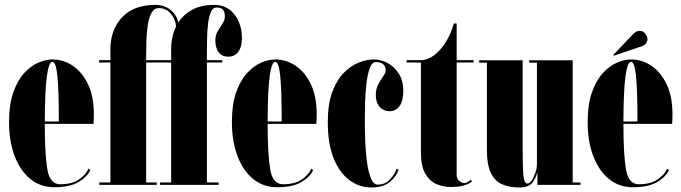

<svg xmlns="http://www.w3.org/2000/svg" viewBox="-20 -776 2860 806"><path d="M207 10Q150 10 107.5 -24.5Q65 -59 41.5 -120.8Q18 -182.5 18 -263.5Q18 -337.5 35.8 -388Q53.5 -438.5 81.5 -469Q109.5 -499.5 141 -513Q172.5 -526.5 200 -526.5Q246 -526.5 285.5 -500Q325 -473.5 349.5 -422.2Q374 -371 374 -296.5Q374 -277 372.5 -256H168Q168 -130.5 178.5 -66.5Q189 -2.5 232.5 -2.5Q282.5 -2.5 312 -23Q341.5 -43.5 351.5 -68L359 -62Q346.5 -34 310.2 -12Q274 10 207 10ZM200 -516.5Q185 -516.5 176.8 -456.5Q168.5 -396.5 168 -266H227Q227 -395 221 -455.8Q215 -516.5 200 -516.5Z M397 0V-10H443.5V-513.5H396V-523.5H443.5V-570Q443.5 -650.5 492.2 -703Q541 -755.5 632.5 -755.5Q670.5 -755.5 696.5 -733.8Q722.5 -712 728.5 -681.5Q749.5 -714.5 786.8 -735Q824 -755.5 878.5 -755.5Q933 -755.5 964.2 -715.2Q995.5 -675 995.5 -616.5Q995.5 -578.5 980 -558.2Q964.5 -538 938.5 -538Q912.5 -538 898.2 -556.2Q884 -574.5 884 -607.5Q884 -628 894 -645Q904 -662 914 -677Q924 -692 924 -706.5Q924 -725 916.5 -734.8Q909 -744.5 888.5 -744.5Q874 -744.5 866 -727.2Q858 -710 854.2 -682.2Q850.5 -654.5 849.5 -622.5Q848.5 -590.5 848.5 -561V-523.5H913V-513.5H848.5V-10H897.5V0H652V-10H698.5V-513.5H593.5V-10H638V0ZM593.5 -539V-523.5H698.5V-569Q698.5 -622.5 719 -664.5Q717 -695 697 -718.5Q677 -742 647 -742Q627 -742 616 -721.8Q605 -701.5 600.2 -670Q595.5 -638.5 594.5 -603.5Q593.5 -568.5 593.5 -539Z M1142.5 10Q1085.5 10 1043 -24.5Q1000.5 -59 977 -120.8Q953.5 -182.5 953.5 -263.5Q953.5 -337.5 971.2 -388Q989 -438.5 1017 -469Q1045 -499.5 1076.5 -513Q1108 -526.5 1135.5 -526.5Q1181.5 -526.5 1221 -500Q1260.5 -473.5 1285 -422.2Q1309.5 -371 1309.5 -296.5Q1309.5 -277 1308 -256H1103.5Q1103.5 -130.5 1114 -66.5Q1124.5 -2.5 1168 -2.5Q1218 -2.5 1247.5 -23Q1277 -43.5 1287 -68L1294.5 -62Q1282 -34 1245.8 -12Q1209.5 10 1142.5 10ZM1135.5 -516.5Q1120.5 -516.5 1112.2 -456.5Q1104 -396.5 1103.5 -266H1162.5Q1162.5 -395 1156.5 -455.8Q1150.5 -516.5 1135.5 -516.5Z M1538 11Q1489.5 11 1448 -19Q1406.5 -49 1381.2 -110Q1356 -171 1356 -263.5Q1356 -339.5 1375 -390.2Q1394 -441 1423.8 -470.8Q1453.5 -500.5 1486.5 -513.5Q1519.5 -526.5 1547.5 -526.5Q1581 -526.5 1609.5 -510.2Q1638 -494 1655.5 -464.8Q1673 -435.5 1673 -396.5Q1673 -351 1656.8 -330Q1640.5 -309 1615.5 -309Q1590.5 -309 1574 -327.2Q1557.5 -345.5 1557.5 -377.5Q1557.5 -402.5 1568 -422Q1578.5 -441.5 1588.8 -456Q1599 -470.5 1599 -480Q1599 -498.5 1587.8 -507Q1576.5 -515.5 1558 -515.5Q1541.5 -515.5 1532 -489.2Q1522.5 -463 1518 -423.2Q1513.5 -383.5 1512.5 -341.2Q1511.5 -299 1511.5 -267.5Q1511.5 -227 1513.2 -181Q1515 -135 1520.8 -94Q1526.5 -53 1537.2 -27Q1548 -1 1566 -1Q1597 -1 1618.2 -24Q1639.5 -47 1644 -67.5L1653.5 -63.5Q1643 -33.5 1615.2 -11.2Q1587.5 11 1538 11Z M1871.5 9Q1842 9 1813.2 -2.8Q1784.5 -14.5 1765.8 -46Q1747 -77.5 1747 -136.5V-513.5H1687V-523.5H1747Q1775.5 -523.5 1802.8 -544.2Q1830 -565 1851.8 -600Q1873.5 -635 1885 -677.5H1897V-523.5H1968V-513.5H1897V-43.5Q1897 -24 1908.5 -15.8Q1920 -7.5 1928 -7.5Q1936.5 -7.5 1944.5 -12.5Q1952.5 -17.5 1956 -21L1961.5 -14.5Q1934.5 9 1871.5 9Z M2159.5 11Q2117 11 2086.8 -2.8Q2056.5 -16.5 2040.2 -50.8Q2024 -85 2024 -146.5V-513H1991.5V-523H2174V-163.5Q2174 -74.5 2177.2 -40Q2180.5 -5.5 2193.5 -5.5Q2203.5 -5.5 2212.8 -19.2Q2222 -33 2228 -52.2Q2234 -71.5 2234 -87.5V-513H2201.5V-523H2384V-10H2417V0H2236V-53.5Q2231 -32 2216 -10.5Q2201 11 2159.5 11Z M2636 10Q2579 10 2536.5 -24.5Q2494 -59 2470.5 -120.8Q2447 -182.5 2447 -263.5Q2447 -337.5 2464.8 -388Q2482.5 -438.5 2510.5 -469Q2538.5 -499.5 2570 -513Q2601.5 -526.5 2629 -526.5Q2675 -526.5 2714.5 -500Q2754 -473.5 2778.5 -422.2Q2803 -371 2803 -296.5Q2803 -277 2801.5 -256H2597Q2597 -130.5 2607.5 -66.5Q2618 -2.5 2661.5 -2.5Q2711.5 -2.5 2741 -23Q2770.5 -43.5 2780.5 -68L2788 -62Q2775.5 -34 2739.2 -12Q2703 10 2636 10ZM2629 -516.5Q2614 -516.5 2605.8 -456.5Q2597.5 -396.5 2597 -266H2656Q2656 -395 2650 -455.8Q2644 -516.5 2629 -516.5ZM2557 -542 2554.5 -545.5 2639 -634Q2651.5 -646.5 2665.5 -646.5Q2683 -646.5 2693.5 -627.5Q2698 -620 2698 -611.5Q2698 -602.5 2692 -594Q2686 -585.5 2671.5 -581Z"/></svg>

Font: Imbue 100pt Black
Style: Regular
Weight: 900
Designer: Tyler Finck
Foundry: Etcetera Type Company
Version: Version 1.102; ttfautohint (v1.8.3)